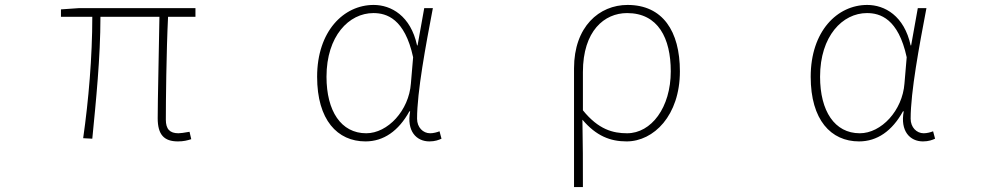

<svg xmlns="http://www.w3.org/2000/svg" viewBox="-20 -560 4040 778"><path d="M701 13C724 13 739 9 755 4L748 -26C725 -22 712 -20 703 -20C668 -20 652 -37 652 -75C652 -146 654 -351 661 -492H772V-527H299L227 -522V-492H354C354 -330 339 -154 317 0L354 2C369 -152 387 -327 387 -492H626C624 -355 619 -153 619 -81C619 -14 645 13 701 13Z M1461 13C1534 13 1595 -29 1639 -109H1642C1627 -29 1667 13 1720 13C1743 13 1758 7 1769 2L1761 -28C1751 -24 1736 -20 1723 -20C1694 -20 1670 -44 1670 -79C1670 -188 1705 -375 1734 -527H1699L1672 -376H1670C1644 -496 1565 -540 1494 -540C1373 -540 1265 -434 1265 -249C1265 -74 1347 13 1461 13ZM1464 -20C1362 -20 1303 -110 1303 -249C1303 -414 1394 -507 1493 -507C1546 -507 1620 -485 1654 -328L1645 -222C1637 -112 1551 -20 1464 -20Z M2306 198H2342C2342 92 2342 31 2340 -75C2396 -9 2453 13 2519 13C2629 13 2735 -92 2735 -271C2735 -434 2665 -540 2523 -540C2408 -540 2306 -452 2306 -283ZM2521 -20C2464 -20 2405 -35 2342 -113V-268C2342 -435 2429 -507 2521 -507C2647 -507 2698 -405 2698 -271C2698 -124 2619 -20 2521 -20Z M3461 13C3534 13 3595 -29 3639 -109H3642C3627 -29 3667 13 3720 13C3743 13 3758 7 3769 2L3761 -28C3751 -24 3736 -20 3723 -20C3694 -20 3670 -44 3670 -79C3670 -188 3705 -375 3734 -527H3699L3672 -376H3670C3644 -496 3565 -540 3494 -540C3373 -540 3265 -434 3265 -249C3265 -74 3347 13 3461 13ZM3464 -20C3362 -20 3303 -110 3303 -249C3303 -414 3394 -507 3493 -507C3546 -507 3620 -485 3654 -328L3645 -222C3637 -112 3551 -20 3464 -20Z"/></svg>

Font: Harano Aji Gothic K1 ExtraLight
Style: Regular
Weight: 250
Foundry: Masamichi Hosoda
Version: HaranoAjiGothicK1-ExtraLight version 20230610;ttx 4.39.4